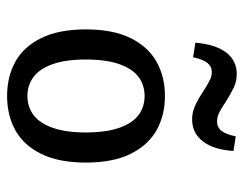

<svg xmlns="http://www.w3.org/2000/svg" viewBox="-92 -574 677 533"><g transform="rotate(90 246.5 -307.5)"><path d="M61.6 -207.4Q61.6 -282.1 85.5 -331Q109.4 -379.8 151 -403.3Q192.5 -426.9 246.4 -426.9Q300.4 -426.9 341.9 -403.3Q383.5 -379.8 407.4 -331Q431.3 -282.1 431.3 -207.4Q431.3 -132.6 407.4 -83.8Q383.5 -34.9 341.9 -11.8Q300.4 11.3 246.4 11.3Q192.5 11.3 151 -11.8Q109.4 -34.9 85.5 -83.8Q61.6 -132.6 61.6 -207.4ZM347.7 -207.4Q347.7 -263.3 334.8 -300Q322 -336.6 299.4 -353.5Q276.8 -370.4 246.4 -370.4Q216.1 -370.4 193.5 -353.5Q170.9 -336.6 158 -300Q145.2 -263.3 145.2 -207.4Q145.2 -151.7 158 -115.4Q170.9 -79.1 193.5 -62.1Q216.1 -45.2 246.4 -45.2Q276.8 -45.2 299.4 -62.1Q322 -79.1 334.8 -115.4Q347.7 -151.7 347.7 -207.4ZM232.7 -533.9Q212.6 -546.6 201.7 -551.8Q190.8 -557 180.2 -557Q164.9 -557 154.8 -544.8Q144.8 -532.6 138.9 -505L98.4 -511.4Q103.5 -568.3 126 -597.2Q148.5 -626.2 185.2 -626.2Q205.2 -626.2 221.6 -618.7Q237.9 -611.1 263.4 -595.3Q280.4 -583.4 292.8 -577.4Q305.3 -571.5 317.4 -571.5Q333.4 -571.5 343.1 -583.7Q352.8 -595.9 358.6 -623.5L399.1 -617.1Q395.5 -561.7 372.3 -532Q349.1 -502.3 311.6 -502.3Q291.6 -502.3 273.4 -510.6Q255.1 -518.8 232.7 -533.9Z"/></g></svg>

Font: Playfair Micro SmCond SmLight
Style: Regular
Weight: 360
Width: 4
Designer: Claus Eggers Sørensen
Foundry: Claus Eggers Sørensen
Version: Version 2.100;Glyphs 3.2 (3219)